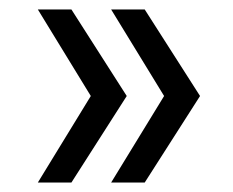

<svg xmlns="http://www.w3.org/2000/svg" viewBox="-20 -454 492 406"><path d="M286 -434 403 -251 286 -68H215L327 -251L215 -434ZM131 -434 248 -251 131 -68H60L172 -251L60 -434Z"/></svg>

Font: Instrument Sans SemiCondensed
Style: Regular
Weight: 400
Width: 4
Designer: Rodrigo Fuenzalida
Foundry: fragTYPE
Version: Version 1.000;gftools[0.9.28]